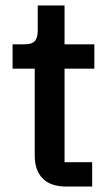

<svg xmlns="http://www.w3.org/2000/svg" viewBox="-20 -682 405 702"><path d="M222 0Q165 0 136 -29.5Q107 -59 107 -113V-431H26V-520H70Q97 -520 107.5 -532Q118 -544 118 -571V-662H216V-520H325V-431H216V-89H317V0Z"/></svg>

Font: IBM Plex Sans Thai Looped Medium
Style: Regular
Weight: 500
Designer: Mike Abbink, Paul van der Laan, Pieter van Rosmalen, Ben Mitchell, Mark Frömberg
Foundry: Bold Monday
Version: Version 1.1